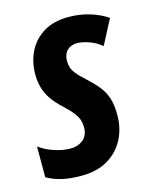

<svg xmlns="http://www.w3.org/2000/svg" viewBox="-97 -618 556 692"><g transform="rotate(-15 181.0 -272.5)"><path d="M123 9.8Q78.1 9.8 47.6 2.2Q17.1 -5.4 -5.9 -19V-133.8Q18.1 -115.7 50 -105.5Q82 -95.2 107.9 -95.2Q127.9 -95.2 143.3 -102.3Q158.7 -109.4 167.2 -123Q175.8 -136.7 175.8 -157.2Q175.8 -170.9 171.9 -183.6Q168 -196.3 156.5 -211.4Q145 -226.6 123 -247.1Q97.2 -270.5 82.3 -292.7Q67.4 -314.9 61.3 -337.9Q55.2 -360.8 55.2 -386.2Q55.2 -433.1 74.5 -471.4Q93.8 -509.8 131.3 -532.5Q168.9 -555.2 224.1 -555.2Q266.6 -555.2 304.2 -543.5Q341.8 -531.7 368.2 -513.2L319.8 -420.9Q298.3 -439 273.2 -447.5Q248 -456.1 230 -456.1Q206.1 -456.1 192.1 -442.1Q178.2 -428.2 178.2 -403.8Q178.2 -390.6 181.6 -379.2Q185.1 -367.7 195.8 -354.2Q206.5 -340.8 228 -321.8Q252.9 -298.8 269.8 -278.1Q286.6 -257.3 294.9 -231.7Q303.2 -206.1 303.2 -168.9Q303.2 -118.7 282 -78.1Q260.7 -37.6 220.5 -13.9Q180.2 9.8 123 9.8Z"/></g></svg>

Font: Open Sans Condensed
Style: Italic
Weight: 400
Width: 3
Italic angle: -12°
Designer: Monotype Design Team
Foundry: Monotype Imaging Inc.
Version: Version 3.000